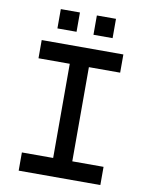

<svg xmlns="http://www.w3.org/2000/svg" viewBox="-96 -959 792 1028"><g transform="rotate(10 300.0 -445.5)"><path d="M78 0V-99H248V-611H78V-710H522V-611H352V-99H522V0ZM150 -786V-891H254V-786ZM346 -786V-891H450V-786Z"/></g></svg>

Font: Geist Mono Medium
Style: Regular
Weight: 500
Monospace: yes
Designer: Basement.studio, Andrés Briganti, Mateo Zaragoza
Foundry: Basement.studio, Vercel, Andrés Briganti, Guido Ferreyra, Mateo Zaragoza
Version: Version 1.500; ttfautohint (v1.8.4.7-5d5b)